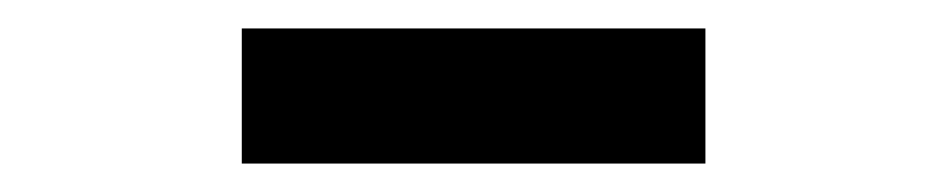

<svg xmlns="http://www.w3.org/2000/svg" viewBox="-20 -789 666 135"><path d="M150 -674V-769H476V-674Z"/></svg>

Font: Noto Sans SC
Style: Bold
Weight: 700
Designer: Ryoko NISHIZUKA  (kana, bopomofo & ideographs); Paul D. Hunt (Latin, Greek & Cyrillic); Sandoll Communications , Soo-you
Foundry: Adobe
Version: Version 2.004-H2;hotconv 1.0.118;makeotfexe 2.5.65603